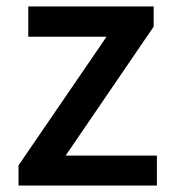

<svg xmlns="http://www.w3.org/2000/svg" viewBox="-20 -571 531 591"><path d="M37 0V-62L308 -458H67V-551H453V-489L182 -92H463V0Z"/></svg>

Font: Noto Sans SC Medium
Style: Regular
Weight: 500
Designer: Ryoko NISHIZUKA  (kana, bopomofo & ideographs); Paul D. Hunt (Latin, Greek & Cyrillic); Sandoll Communications , Soo-you
Foundry: Adobe
Version: Version 2.004-H2;hotconv 1.0.118;makeotfexe 2.5.65603